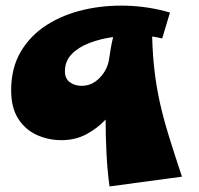

<svg xmlns="http://www.w3.org/2000/svg" viewBox="-20 -640 713 689"><path d="M201 -137Q153 -137 111.5 -156Q70 -175 45 -214.5Q20 -254 20 -316Q20 -396 54.5 -454.5Q89 -513 148 -550.5Q207 -588 281 -605Q355 -622 435 -619.5Q515 -617 590 -595L562 -502Q546 -506 526 -509Q528 -439 535 -381.5Q542 -324 554.5 -268.5Q567 -213 586.5 -150Q606 -87 633 -6L373 29Q365 -30 362 -92Q359 -154 359 -211Q329 -179 289.5 -158Q250 -137 201 -137ZM273 -332Q310 -332 337.5 -360.5Q365 -389 371 -425Q374 -446 377.5 -466.5Q381 -487 386 -507Q341 -501 301.5 -486Q262 -471 237.5 -446Q213 -421 213 -384Q213 -358 230.5 -345Q248 -332 273 -332Z"/></svg>

Font: Marhey ExtraBold
Style: Regular
Weight: 800
Designer: Nur Syamsi & Bustanul Arifin
Foundry: Namelatype
Version: Version 1.000; ttfautohint (v1.8.4.7-5d5b)